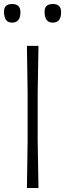

<svg xmlns="http://www.w3.org/2000/svg" viewBox="-33 -943 326 963"><path d="M102 0Q103 -60 103.8 -115.8Q104.5 -171.5 105.5 -237V-475Q104.5 -541 103.8 -596.8Q103 -652.5 102 -713H160Q159 -652.5 158 -596.8Q157 -541 156 -475V-237Q157 -171.5 158 -116Q159 -60.5 160 0ZM231.5 -829.5Q190.5 -829.5 190.5 -884.5Q190.5 -923 232.5 -923Q273.5 -923 273.5 -881.5Q273.5 -829.5 231.5 -829.5ZM27.5 -829.5Q-13 -829.5 -13 -884.5Q-13 -923 28.5 -923Q69.5 -923 69.5 -881.5Q69.5 -829.5 27.5 -829.5Z"/></svg>

Font: Commissioner Loud ExtraLight
Style: Regular
Weight: 200
Designer: Kostas Bartsokas
Foundry: Kostas Bartsokas
Version: Version 1.000; ttfautohint (v1.8.3)